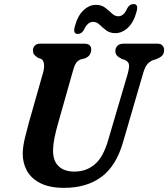

<svg xmlns="http://www.w3.org/2000/svg" viewBox="-20 -916 832 950"><path d="M515.5 -223.5 612.5 -553Q619.5 -578 618.5 -594Q617.5 -610 598.5 -619L582.5 -624.5Q564.5 -634 557.5 -642.5Q550.5 -651 551 -664.5Q551 -679.5 561.5 -689.8Q572 -700 592.5 -700H758Q775 -700 783.5 -691Q792 -682 792 -668.5Q792 -651 783 -641.5Q774 -632 755.5 -624L737.5 -618.5Q715.5 -609 705.2 -593.5Q695 -578 686.5 -548L589.5 -215Q556 -96 482.5 -41.2Q409 13.5 297.5 13.5Q226 13.5 180.2 -9.5Q134.5 -32.5 113.2 -71.2Q92 -110 92.5 -156.5Q93 -191 103 -232Q113 -273 122.5 -308L194 -559.5Q200 -582 197.5 -600.2Q195 -618.5 183.5 -624.5L168 -630Q153.5 -639.5 148.2 -647Q143 -654.5 143 -668Q143.5 -681 152.5 -690.5Q161.5 -700 178 -700H396Q432 -700 431.5 -670Q431 -657 423.8 -645.2Q416.5 -633.5 399.5 -627L379.5 -622Q363.5 -616 355.2 -602.2Q347 -588.5 340.5 -564L268 -308Q255.5 -264 249.2 -232Q243 -200 242.5 -174.5Q241.5 -121.5 269.2 -94.2Q297 -67 348 -67Q407 -67 449 -102.8Q491 -138.5 515.5 -223.5ZM551 -752Q523.5 -752 505.2 -766Q487 -780 472.5 -794Q458 -808 440.5 -808Q413.5 -808 395.5 -769Q384 -748 365 -748Q340 -748 350 -784.5Q364 -837.5 392.8 -864.8Q421.5 -892 454.5 -892Q482 -892 500.2 -878Q518.5 -864 533.2 -849.8Q548 -835.5 565.5 -835.5Q593 -835.5 610 -875.5Q621.5 -896 641 -896Q666 -896 656 -859.5Q642 -806 613 -779Q584 -752 551 -752Z"/></svg>

Font: Fraunces 72pt S100 SemiBold
Style: Italic
Weight: 600
Italic angle: -16°
Version: Version 1.000; ttfautohint (v1.8.3)